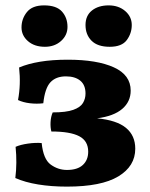

<svg xmlns="http://www.w3.org/2000/svg" viewBox="-20 -687 556 714"><path d="M229 7Q171 7 122 -1Q73 -9 37 -25Q44 -81 38 -141Q56 -149 84 -153Q112 -157 135 -155Q141 -95 168.5 -75Q196 -55 229 -55Q268 -55 288 -73.5Q308 -92 308 -123Q308 -163 274.5 -180.5Q241 -198 171 -198Q167 -213 168 -233Q169 -253 176 -269Q226 -269 252.5 -278.5Q279 -288 288.5 -304Q298 -320 298 -339Q298 -371 278.5 -387Q259 -403 225 -403Q188 -403 167.5 -381Q147 -359 141 -303Q117 -300 91.5 -303Q66 -306 47 -315Q58 -373 51 -436Q84 -450 129 -457.5Q174 -465 232 -465Q341 -465 403.5 -436.5Q466 -408 466 -350Q466 -309 434.5 -282Q403 -255 341 -247Q414 -240 448.5 -211.5Q483 -183 483 -134Q483 -69 420 -31Q357 7 229 7ZM388 -513Q343 -513 320.5 -535.5Q298 -558 298 -594Q298 -629 322 -648Q346 -667 384 -667Q421 -667 445.5 -646Q470 -625 470 -594Q470 -563 451.5 -538Q433 -513 388 -513ZM147 -513Q108 -513 84 -534Q60 -555 60 -585Q60 -617 80 -642Q100 -667 144 -667Q190 -667 210.5 -644Q231 -621 231 -587Q231 -556 207 -534.5Q183 -513 147 -513Z"/></svg>

Font: Vollkorn ExtraBold
Style: Regular
Weight: 800
Designer: Friedrich Althausen
Foundry: Friedrich Althausen
Version: Version 5.000; ttfautohint (v1.8.3)